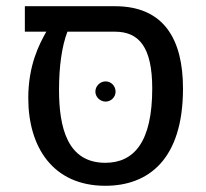

<svg xmlns="http://www.w3.org/2000/svg" viewBox="-20 -584 664 618"><path d="M129 -482C106 -441 71 -374 71 -268C71 -111 150 14 319 14C457 14 569 -70 569 -299C569 -457 508 -564 350 -564H60V-482ZM197 -482H350C427 -482 470 -433 470 -299C470 -128 412 -60 319 -60C197 -60 170 -173 170 -295C170 -370 179 -435 197 -482ZM287 -289C287 -272 302 -257 320 -257C338 -257 352 -272 352 -289C352 -307 338 -322 320 -322C302 -322 287 -307 287 -289Z"/></svg>

Font: FiraGO Unicode
Style: Regular
Weight: 400
Designer: bBox Type
Foundry: bBox Type GmbH
Version: Version 1.001;PS 001.001;hotconv 1.0.88;makeotf.lib2.5.64775